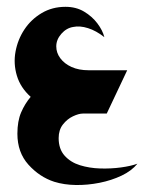

<svg xmlns="http://www.w3.org/2000/svg" viewBox="-20 -333 423 563"><path d="M139 200Q96 186 63.5 150Q31 114 31 59Q31 22 42 -3.5Q53 -29 70 -49Q40 -76 29.5 -111Q19 -146 25.5 -181.5Q32 -217 51.5 -246.5Q71 -276 102 -294.5Q133 -313 172 -313Q203 -313 226.5 -299Q250 -285 265.5 -264.5Q281 -244 286 -224Q262 -243 238 -250.5Q214 -258 195 -254Q175 -251 160 -234Q145 -217 145 -197Q145 -178 157 -162Q169 -146 190 -136.5Q211 -127 240 -127H353L293 0H223Q211 0 194 8Q177 16 164.5 32Q152 48 152 72Q152 104 169.5 123.5Q187 143 214.5 151.5Q242 160 273.5 161Q305 162 334.5 158Q364 154 383 147Q366 168 336.5 182Q307 196 272 203Q237 210 202.5 209.5Q168 209 139 200Z"/></svg>

Font: Reem Kufi Fun SemiBold
Style: Regular
Weight: 600
Designer: Khaled Hosny
Version: Version 1.005